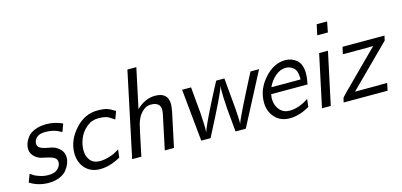

<svg xmlns="http://www.w3.org/2000/svg" viewBox="-65 -1145 3305 1579"><g transform="rotate(-15 1587.0 -355.5)"><path d="M35.2 -34.2 61 -102.1Q82 -87.9 93 -81.1Q104 -74.2 137.9 -63Q171.9 -51.8 208 -51.8Q264.2 -51.8 290 -77.9Q315.9 -104 315.9 -131.8Q315.9 -158.7 294.9 -172.4Q273.9 -186 231.4 -194.6Q189 -203.1 181.2 -206.1Q147.9 -217.3 124.5 -243.2Q101.1 -269 101.1 -306.2Q101.1 -327.1 109.6 -351.1Q118.2 -375 138.2 -400.9Q158.2 -426.8 200.2 -443.8Q242.2 -460.9 298.8 -460.9Q367.7 -460.9 435.1 -430.2L410.2 -363.8Q386.2 -377 372.6 -383.1Q358.9 -389.2 332.5 -395Q306.2 -400.9 273.9 -400.9Q220.7 -400.9 198.2 -377.4Q175.8 -354 175.8 -329.1Q175.8 -302.2 197.5 -289.6Q219.2 -276.9 260 -270Q300.8 -263.2 316.9 -255.9Q342.8 -244.6 366.5 -219.2Q390.1 -193.8 390.1 -153.8Q390.1 -128.9 380.1 -102.5Q370.1 -76.2 349.1 -49.6Q328.1 -22.9 287.6 -5.9Q247.1 11.2 193.8 11.2Q106 10.7 35.2 -34.2Z M460 -169.9Q460 -277.8 542 -369.4Q624 -460.9 733.9 -460.9Q785.6 -460.9 813.7 -451.9Q841.8 -442.9 881.8 -417L856.9 -351.1Q812 -383.3 788.6 -390.1Q762.7 -397 723.6 -397Q666.5 -397 622.6 -359.4Q578.6 -321.8 558.6 -272.5Q538.6 -223.1 538.6 -173.8Q538.6 -120.6 566.7 -86.9Q594.7 -53.2 647 -53.2Q683.1 -53.2 718 -63.2Q752.9 -73.2 768.8 -81.1Q784.7 -88.9 815.9 -106.9L807.6 -40Q717.8 10.7 633.8 11.2Q553.7 11.2 506.8 -40.3Q460 -91.8 460 -169.9Z M906.7 0 1059.6 -722.2H1135.7L1063.5 -383.8Q1136.7 -454.6 1221.7 -455.1Q1332.5 -455.1 1332.5 -355Q1332.5 -333 1324.7 -291L1262.7 0H1184.6L1245.6 -289.1Q1250.5 -311 1250.5 -328.1Q1250.5 -394 1169.4 -394Q1134.3 -394 1106 -369.6Q1077.6 -345.2 1064.2 -319.6Q1050.8 -293.9 1042.5 -267.1Q1036.6 -248 984.9 0Z M1451.2 -444.8H1527.3L1547.4 -221.2L1552.2 -131.8L1553.2 -91.8L1551.3 -50.8Q1554.2 -64 1562.3 -84Q1570.3 -104 1584.7 -135Q1599.1 -166 1610.6 -189.9Q1622.1 -213.9 1643.6 -256.3Q1665 -298.8 1675.5 -319.3Q1686 -339.8 1710.7 -387Q1735.4 -434.1 1741.2 -444.8H1811L1833.5 -194.8L1838.4 -123L1840.3 -70.8L1839.4 -49.8Q1853.5 -98.6 2033.2 -444.8H2106.4L1874 0H1787.1L1769 -196.8L1763.2 -294.9L1762.2 -362.8L1764.2 -394Q1751 -338.9 1574.2 0H1495.1Z M2074.2 -170.9Q2074.2 -280.8 2154.1 -370.8Q2233.9 -460.9 2332 -460.9Q2388.2 -460.9 2429.2 -425.5Q2470.2 -390.1 2470.2 -307.1Q2470.2 -277.3 2459 -220.2H2148.9Q2147.9 -210.4 2147 -203.1Q2146 -195.8 2145.5 -193.4Q2145 -190.9 2145 -188.5Q2145 -186 2145 -182.1Q2145 -125 2177.5 -87.4Q2210 -49.8 2261.2 -49.8Q2340.3 -49.8 2424.8 -106L2417 -40Q2331.1 10.7 2248 11.2Q2168.9 11.2 2121.6 -40.8Q2074.2 -92.8 2074.2 -170.9ZM2166 -274.9H2414.1V-288.1Q2414.1 -350.1 2385 -374.5Q2356 -398.9 2319.8 -398.9Q2272 -398.9 2229.5 -361.8Q2187 -324.7 2166 -274.9Z M2522.9 0 2617.7 -444.8H2692.9L2597.7 0ZM2640.6 -589.8 2659.7 -679.2H2748.5L2731 -589.8Z M2707.5 0Q2714.4 -35.2 2717.5 -40Q2720.7 -44.9 2748.5 -73.2L3062.5 -386.2L3027.8 -384.8H2803.7L2816.9 -444.8H3173.8L3165.5 -404.8L2820.8 -62H3027.8L3048.8 -63H3094.7L3081.5 0Z"/></g></svg>

Font: CMU Sans Serif
Style: Oblique
Weight: 500
Italic angle: -12°
Version: Version 0.7.0